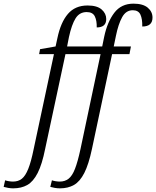

<svg xmlns="http://www.w3.org/2000/svg" viewBox="-152 -790 854 1050"><path d="M-80 240Q-93 240 -107.5 237.5Q-122 235 -132 232L-124 196Q-116 199 -103.5 201Q-91 203 -81 203Q-52 203 -32.5 187.5Q-13 172 2.5 133.5Q18 95 32 26L143 -494H62L67 -521L152 -536L162 -582Q180 -668 219.5 -714Q259 -760 327 -760Q379 -760 404 -738Q429 -716 429 -686Q429 -640 377 -640Q378 -677 366.5 -700.5Q355 -724 322 -724Q283 -724 261.5 -690Q240 -656 225 -587L215 -536H407L418 -590Q435 -670 473 -720Q511 -770 578 -770Q630 -770 656 -748Q682 -726 682 -694Q682 -645 626 -645Q627 -686 616 -710Q605 -734 574 -734Q537 -734 516 -696Q495 -658 482 -594L470 -536H564L556 -494H461L351 24Q333 109 309 156Q285 203 252.5 221.5Q220 240 176 240Q162 240 147.5 237.5Q133 235 123 232L132 196Q140 199 152 201Q164 203 175 203Q203 203 223 187.5Q243 172 258 133.5Q273 95 288 26L398 -494H206L95 24Q78 109 54 156Q30 203 -2.5 221.5Q-35 240 -80 240Z"/></svg>

Font: Noto Serif SemiCondensed Light
Style: Italic
Weight: 300
Width: 4
Italic angle: -12°
Designer: Monotype Design Team
Foundry: Monotype Imaging Inc.
Version: Version 2.013; ttfautohint (v1.8.4.7-5d5b)